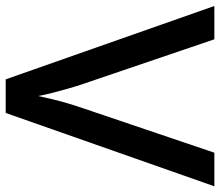

<svg xmlns="http://www.w3.org/2000/svg" viewBox="-68 -686 754 657"><g transform="rotate(90 308.5 -357.0)"><path d="M617 -714 366 0H251L0 -714H114L266 -267Q274 -244 282 -216Q290 -188 297 -161Q304 -134 308 -111Q313 -134 319.5 -161.5Q326 -189 334.5 -217Q343 -245 351 -268L502 -714Z"/></g></svg>

Font: Noto Sans Adlam Medium
Style: Regular
Weight: 500
Version: Version 3.001